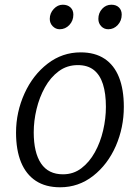

<svg xmlns="http://www.w3.org/2000/svg" viewBox="-20 -786 594 814"><path d="M235 8Q173.5 8 132 -19.2Q90.5 -46.5 69.2 -98.2Q48 -150 48 -224Q48 -310.5 84 -390Q119.5 -468 181.8 -516Q244 -564 322 -564Q382.5 -564 423.2 -537Q464 -510 484.5 -458.5Q505 -407 505 -333Q505 -245.5 471 -167Q436.5 -88.5 374.8 -40.2Q313 8 235 8ZM247 -47Q291.5 -47 325.2 -72.8Q359 -98.5 382.2 -140.5Q405.5 -182.5 417.2 -233Q429 -283.5 429 -333Q429 -389.5 416.5 -429Q404 -468.5 377.8 -489.2Q351.5 -510 310 -510Q264 -510 229 -484Q194 -458 170.5 -415.8Q147 -373.5 135 -323.5Q123 -273.5 123 -225Q123 -139 154 -93Q185 -47 247 -47ZM233 -662Q216 -662 203.5 -674.8Q191 -687.5 191 -706Q191 -730 207.8 -748Q224.5 -766 246 -766Q266.5 -766 278.8 -754.5Q291 -743 291 -724Q291 -698 274 -680Q257 -662 233 -662ZM439 -662Q421 -662 409 -674.8Q397 -687.5 397 -706Q397 -731 413 -748.5Q429 -766 452 -766Q472.5 -766 484.2 -754.5Q496 -743 496 -724Q496 -698 479.2 -680Q462.5 -662 439 -662Z"/></svg>

Font: Koeln Type Sans Light
Style: Italic
Weight: 300
Italic angle: -7.5°
Designer: Eben Sorkin
Foundry: Eben Sorkin
Version: Version 2.001